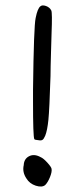

<svg xmlns="http://www.w3.org/2000/svg" viewBox="-20 -653 308 707"><path d="M128.9 -629.9Q135.7 -635.7 149.4 -630.9Q163.1 -626 168.9 -614.3Q172.9 -605.5 169.9 -531.2L168 -465.8Q166 -400.4 166 -373Q162.1 -250 158.2 -211.4Q154.3 -172.9 146.5 -153.3Q141.6 -141.6 136.7 -138.2Q131.8 -134.8 122.1 -136.7Q108.4 -137.7 106.4 -140.6Q101.6 -149.4 101.6 -280.3Q101.6 -304.7 101.6 -323.2Q104.5 -557.6 111.3 -586.9Q118.2 -622.1 128.9 -629.9ZM85.9 -77.1Q105.5 -87.9 129.9 -74.2Q139.6 -70.3 154.3 -54.2Q168.9 -38.1 169.9 -31.2Q171.9 -20.5 164.1 -1Q156.2 18.6 146.5 28.3Q134.8 38.1 111.8 30.8Q88.9 23.4 77.1 3.9Q61.5 -19.5 67.4 -44.9Q68.4 -67.4 85.9 -77.1Z"/></svg>

Font: JasonHandwriting2
Style: Regular
Weight: 400
Version: Version 1.05.10